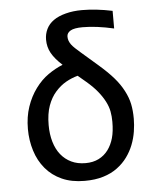

<svg xmlns="http://www.w3.org/2000/svg" viewBox="-51 -740 653 794"><g transform="rotate(-5 275.0 -343.5)"><path d="M219.2 -477.5C198.4 -469.1 178.2 -458 158.7 -444.3C139.2 -430.7 121.4 -413 105.5 -391.4C89.5 -369.7 76.8 -345.1 67.4 -317.4C57.9 -289.7 53.2 -259 53.2 -225.1C53.2 -193.5 57.7 -163.4 66.7 -134.8C75.6 -106.1 89.1 -81.1 107.2 -59.6C125.2 -38.1 147.7 -21.3 174.6 -9.3C201.4 2.8 232.9 8.8 269 8.8C298 8.8 323.7 5.4 346.2 -1.5C368.7 -8.3 388.2 -17.9 404.8 -30.3C421.4 -42.6 435.3 -56.6 446.5 -72C457.8 -87.5 466.9 -104.1 473.9 -121.8C480.9 -139.6 485.8 -157.8 488.8 -176.5C491.7 -195.2 493.2 -212.9 493.2 -229.5C493.2 -252.3 491.3 -272.7 487.5 -290.8C483.8 -308.8 477 -327.4 467 -346.4C457.1 -365.5 444.3 -384.1 428.5 -402.3C412.7 -420.6 391.3 -441.4 364.3 -464.8L298.3 -522C290.2 -529.1 283 -535.6 276.6 -541.5C270.3 -547.4 265.1 -553 261.2 -558.3C257.3 -563.7 254.4 -569.1 252.4 -574.5C250.5 -579.8 249.5 -585.6 249.5 -591.8C249.5 -601.9 254.6 -609.9 264.9 -616C275.1 -622 292 -625 315.4 -625C353.2 -625 396.3 -619.5 444.8 -608.4V-681.6C399.9 -691.1 357.7 -695.8 318.4 -695.8C293.9 -695.8 271.5 -693.1 251 -687.7C230.5 -682.4 213.5 -675 200.2 -665.5C186.8 -656.1 176.8 -644.5 170.2 -630.9C163.5 -617.2 160.2 -602.5 160.2 -586.9C160.2 -566.4 164.9 -547.7 174.3 -530.8C183.8 -513.8 198.7 -496.1 219.2 -477.5ZM277.3 -426.8 311.5 -397.9C329.8 -382.3 344.7 -367.3 356.4 -352.8C368.2 -338.3 377.8 -323.8 385.3 -309.3C392.7 -294.8 397.7 -280.8 400.1 -267.3C402.6 -253.8 403.8 -239.7 403.8 -225.1C403.8 -198.4 401.2 -175.9 396 -157.5C390.8 -139.1 383.1 -122.9 372.8 -108.9C362.5 -94.9 349.5 -83.9 333.7 -75.9C318 -68 299.6 -64 278.8 -64C256.7 -64 237.1 -68 220 -76.2C202.9 -84.3 188.4 -95.8 176.5 -110.6C164.6 -125.4 155.6 -143.3 149.4 -164.3C143.2 -185.3 140.1 -208.5 140.1 -233.9C140.1 -265.1 144.1 -291.9 152.1 -314.2C160.1 -336.5 170.9 -355.3 184.6 -370.6C198.2 -385.9 212.9 -397.9 228.5 -406.7C244.1 -415.5 260.4 -422.2 277.3 -426.8Z"/></g></svg>

Font: CodeNewRoman Nerd Font Mono
Style: Regular
Weight: 400
Monospace: yes
Designer: Sam Radian
Foundry: Code New Roman
Version: Version 2.00 November 29, 2014;Nerd Fonts 3.2.1